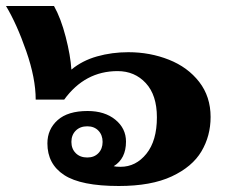

<svg xmlns="http://www.w3.org/2000/svg" viewBox="-26 -610 757 640"><path d="M132 -132Q132 -179 166 -209.5Q200 -240 266 -240Q323 -240 358.5 -211Q394 -182 394 -138Q394 -81 353 -56Q360 -54 376 -54Q427 -54 462 -97.5Q497 -141 497 -219Q497 -293 460 -333Q423 -373 366 -373Q257 -373 188 -278H93Q93 -349 61.5 -439.5Q30 -530 -6 -590H154Q177 -549 193 -487Q209 -425 212 -378Q248 -408 297.5 -422Q347 -436 402 -436Q474 -436 537 -411Q600 -386 638 -337Q676 -288 676 -220Q676 -157 645.5 -105.5Q615 -54 546.5 -22Q478 10 370 10Q244 10 188 -26.5Q132 -63 132 -132ZM316 -137Q316 -160 302 -174.5Q288 -189 265 -189Q241 -189 226.5 -174.5Q212 -160 212 -137Q212 -114 226.5 -99.5Q241 -85 265 -85Q288 -85 302 -99.5Q316 -114 316 -137Z"/></svg>

Font: Taviraj ExtraBold
Style: Regular
Weight: 800
Designer: Katatrad Team
Foundry: CadsonDemak
Version: Version 1.001